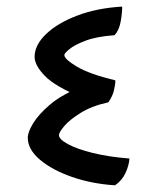

<svg xmlns="http://www.w3.org/2000/svg" viewBox="-20 -554 489 577"><path d="M325.7 2.9Q256.3 -1.5 196.5 -22.2Q136.7 -43 100.1 -74Q63.5 -105 63.5 -140.1Q63.5 -157.2 79.8 -183.8Q96.2 -210.4 128.7 -238.3Q161.1 -266.1 209 -286.6L227.5 -260.3Q145 -294.4 114.5 -326.2Q84 -357.9 84 -383.3Q84 -418.5 118.2 -451.4Q152.3 -484.4 211.9 -507.1Q271.5 -529.8 347.2 -534.2Q347.2 -514.2 342.5 -488.5Q337.9 -462.9 324.2 -448.2Q270 -444.3 236.8 -431.6Q203.6 -418.9 188.5 -406.2Q173.3 -393.6 173.3 -388.7Q173.3 -376.5 210.7 -354Q248 -331.5 326.7 -312.5Q326.7 -299.3 322.3 -281.7Q317.9 -264.2 305.7 -246.6Q255.4 -235.4 222.4 -214.8Q189.5 -194.3 173.3 -175.3Q157.2 -156.2 157.2 -147.9Q157.2 -135.7 183.8 -121.1Q210.4 -106.4 258.3 -94.5Q306.2 -82.5 369.1 -77.6Q367.2 -55.2 356.7 -33.2Q346.2 -11.2 325.7 2.9Z"/></svg>

Font: Harmattan SemiBold
Style: Regular
Weight: 600
Designer: George W. Nuss III and SIL International
Foundry: SIL International
Version: Version 4.000